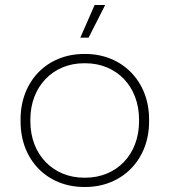

<svg xmlns="http://www.w3.org/2000/svg" viewBox="-20 -740 676 765"><path d="M333 -590 399 -720H357L300 -590ZM315 5H320C467 5 574 -104 574 -255V-265C574 -416 467 -525 320 -525H315C168 -525 62 -417 62 -265V-255C62 -103 168 5 315 5ZM315 -32C191 -32 101 -125 101 -256V-264C101 -395 191 -488 315 -488H320C445 -488 534 -395 534 -264V-256C534 -125 445 -32 320 -32Z"/></svg>

Font: Fixel Display ExtraLight
Style: Regular
Weight: 200
Designer: AlfaBravo + MacPaw
Foundry: Kyrylo Tkachov, Marchela Mozhyna, Serhii Makarenko, Maria Weinstein, Zakhar Kryvoshyya
Version: Version 1.211